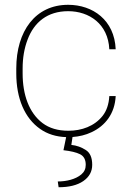

<svg xmlns="http://www.w3.org/2000/svg" viewBox="-20 -558 547 795"><path d="M242.7 64C272.9 67.4 295.9 72.8 311.5 80.6C327.1 88.4 335 103 335 124.5C335 140.6 329.1 153.8 316.9 164.1C293 184.6 254.4 193.4 219.2 193.4L222.7 217.3C265.6 217.3 299.8 209 324.7 191.9C349.6 174.8 361.8 152.3 361.8 124.5C361.8 94.7 353 74.2 335 63C316.9 51.3 297.4 44.4 275.4 42L280.3 9.3C308.1 7.3 334.5 1 358.4 -10.3C416.5 -37.1 455.6 -88.4 459 -160.2H432.6C430.7 -126.5 421.4 -99.1 404.8 -78.1C371.1 -35.6 318.4 -16.6 263.2 -16.6C219.7 -16.6 184.1 -27.3 156.2 -48.3C100.1 -90.8 73.7 -166 73.7 -253.9V-274.4C73.7 -318.4 80.6 -358.4 94.2 -394C121.1 -465.8 176.3 -511.7 262.2 -511.7C349.1 -511.7 427.7 -459 432.6 -354H459C454.1 -475.1 363.8 -538.1 262.2 -538.1C126.5 -538.1 47.4 -429.2 47.4 -274.4V-253.9C47.4 -150.9 82 -68.8 146.5 -23.9C176.3 -2.9 212.4 8.3 253.9 9.8Z"/></svg>

Font: Vazirmatn Thin
Style: Regular
Weight: 100
Designer: Saber Rastikerdar
Foundry: Saber Rastikerdar
Version: Version 33.003